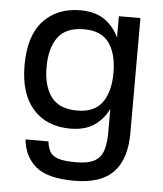

<svg xmlns="http://www.w3.org/2000/svg" viewBox="-52 -564 702 826"><g transform="rotate(5 298.5 -151.5)"><path d="M263 -7Q160 -7 101.5 -73Q43 -139 43 -262Q43 -389 102.5 -453.5Q162 -518 263 -518Q332 -518 375 -484Q418 -450 438 -392Q458 -334 458 -262Q458 -191 438 -133Q418 -75 375 -41Q332 -7 263 -7ZM285 -87Q360 -87 393.5 -134Q427 -181 427 -262Q427 -344 393.5 -391Q360 -438 285 -438Q207 -438 172.5 -391Q138 -344 138 -262Q138 -181 172.5 -134Q207 -87 285 -87ZM429 -507H522V0H427V-388L429 -396ZM522 -15Q523 100 469 157.5Q415 215 299 215Q183 215 132.5 172Q82 129 75 56H174Q177 82 187 100Q197 118 223 126.5Q249 135 299 135Q353 135 380.5 119Q408 103 418 70Q428 37 427 -15Z"/></g></svg>

Font: 42dot Sans Medium
Style: Regular
Weight: 500
Designer: 42dot
Version: Version 1.000